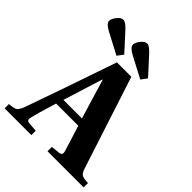

<svg xmlns="http://www.w3.org/2000/svg" viewBox="-276 -1047 1187 1187"><g transform="rotate(45 317.5 -453.5)"><path d="M46 -839Q46 -858 65.5 -882.5Q85 -907 105 -907Q123 -907 155 -873L260 -758L231 -719L94 -791Q46 -816 46 -839ZM254 -839Q254 -858 273.5 -882.5Q293 -907 313 -907Q331 -907 363 -873L468 -758L439 -719L302 -791Q254 -816 254 -839ZM-28 0V-38Q13 -40 27 -49.5Q41 -59 53 -90Q56 -99 146 -355L262 -692H388L585 -86Q595 -56 609 -47.5Q623 -39 663 -38V0H347V-38L405 -44Q433 -47 422 -80L370 -246H176Q136 -115 128 -79Q123 -63 126.5 -53.5Q130 -44 146 -43L206 -38V0ZM192 -294H354L276 -553H273Z"/></g></svg>

Font: Heuristica
Style: Bold
Weight: 700
Version: Version 1.0.2